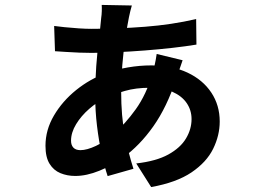

<svg xmlns="http://www.w3.org/2000/svg" viewBox="-20 -698 1040 773"><path d="M510.8 -675.9Q507.4 -664.8 504.7 -653.4Q501.9 -641.9 499.1 -628.5Q491.8 -592.5 484.4 -541.9Q477 -491.2 472.4 -435.9Q467.8 -380.5 467.8 -329.6Q467.8 -229.6 482.5 -155Q497.2 -80.3 517.3 -18.5L413.4 11Q400.7 -26.8 389.3 -78.6Q377.9 -130.4 370.6 -190.7Q363.3 -251 363.3 -312.1Q363.3 -375 367.5 -431.9Q371.8 -488.7 377.9 -538.3Q384 -588 387.5 -626.6Q389.3 -637.9 389.8 -652.9Q390.3 -668 389.5 -678.2ZM347.3 -581.9Q456.2 -581.9 564 -590.3Q671.7 -598.6 769.7 -621.3L770.9 -518.5Q728.8 -511.5 675 -505.4Q621.2 -499.3 563.1 -494.8Q505 -490.3 449.5 -487.7Q393.9 -485.1 347.3 -485.1Q326.3 -485.1 299.1 -486.1Q271.8 -487.1 246.2 -488.9Q220.5 -490.8 201.4 -491.8L198 -593.5Q212.3 -591.5 239.8 -588.6Q267.4 -585.7 297.2 -583.8Q327 -581.9 347.3 -581.9ZM715.2 -455.5Q712.6 -447.9 707.4 -432.7Q702.1 -417.5 696.8 -402.5Q691.5 -387.6 688.7 -378.7Q652 -267 597.4 -189.5Q542.8 -112.1 474.8 -62.9Q432.3 -31.7 380.4 -10.7Q328.6 10.4 282.9 10.4Q250.6 10.4 223.2 -0.9Q195.8 -12.2 179.5 -38.7Q163.1 -65.2 163.1 -111.1Q163.1 -175 197.2 -232.9Q231.2 -290.8 286.6 -335.5Q342 -380.1 405.8 -402.9Q447.1 -418.3 494.6 -426.5Q542.2 -434.7 588.7 -434.7Q673.2 -434.7 735 -405.6Q796.8 -376.4 830.7 -325.3Q864.6 -274.3 864.6 -208.8Q864.6 -153 838.2 -99.1Q811.8 -45.2 751.2 -4.1Q690.5 36.9 588.6 55.1L528.5 -40Q609 -49.1 657.7 -76Q706.4 -102.9 728.8 -140.5Q751.2 -178 751.2 -218.6Q751.2 -254.1 731.9 -282.6Q712.7 -311 675.4 -327.8Q638.2 -344.6 582.3 -344.6Q526.7 -344.6 483.1 -332Q439.5 -319.4 410.2 -306Q372.7 -288.9 339.6 -260.1Q306.6 -231.4 286.3 -197.8Q266 -164.3 266 -131.4Q266 -113.7 275.5 -103.6Q285.1 -93.5 303.8 -93.5Q329.9 -93.5 366.4 -110.7Q402.9 -127.9 438.2 -159.4Q484.5 -199.5 526.7 -258.3Q568.9 -317.1 593.9 -401.4Q597.2 -410.1 600.5 -425.6Q603.9 -441.2 606.9 -456.7Q610 -472.2 610.8 -480.7Z"/></svg>

Font: Noto Sans KR Thin
Style: Regular
Weight: 100
Designer: Ryoko NISHIZUKA 西塚涼子 (kana, bopomofo & ideographs); Paul D. Hunt (Latin, Greek & Cyrillic); Sandoll Communications 산돌커뮤니
Foundry: Adobe
Version: Version 2.004-H2;hotconv 1.0.118;makeotfexe 2.5.65603